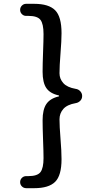

<svg xmlns="http://www.w3.org/2000/svg" viewBox="-20 -817 540 1010"><path d="M118.2 172.9Q104.5 172.9 95.2 163.6Q85.9 154.3 85.9 141.1Q85.9 127.9 95.2 118.7Q104.5 109.4 118.2 109.4H129.9Q176.8 109.4 192.9 88.4Q209 67.4 209 14.6Q209 -16.6 206.5 -81.5Q204.1 -146.5 204.1 -184.6Q204.1 -240.2 223.6 -269.5Q243.2 -298.8 288.1 -309.6Q291 -309.6 291 -312Q291 -314.5 288.1 -315.4Q243.2 -325.2 223.6 -354Q204.1 -382.8 204.1 -439.5Q204.1 -477.5 206.5 -541.5Q209 -605.5 209 -637.7Q209 -691.4 192.9 -712.4Q176.8 -733.4 129.9 -733.4H117.2Q104.5 -733.4 95.2 -742.7Q85.9 -752 85.9 -765.1Q85.9 -778.3 95.2 -787.6Q104.5 -796.9 117.2 -796.9H160.2Q236.3 -796.9 270 -763.2Q303.7 -729.5 303.7 -642.6Q303.7 -602.5 298.3 -536.1Q293 -469.7 293 -431.6Q293 -402.3 313 -379.9Q333 -357.4 377.9 -349.6Q392.6 -347.7 402.3 -336.9Q412.1 -326.2 412.1 -312.5V-311.5Q412.1 -296.9 401.9 -286.6Q391.6 -276.4 377.9 -274.4Q333 -266.6 313 -243.7Q293 -220.7 293 -189.5Q293 -153.3 298.3 -87.4Q303.7 -21.5 303.7 20.5Q303.7 106.4 270 139.6Q236.3 172.9 160.2 172.9Z"/></svg>

Font: Gen Jyuu Gothic L Monospace Medium
Style: Regular
Weight: 500
Designer: [Source Han Sans]
Ryoko NISHIZUKA  (kana & ideographs); Paul D. Hunt (Latin, Greek & Cyrillic); Wenlong ZHANG  (bopomofo
Version: Version 1.002.20150607